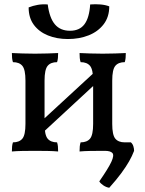

<svg xmlns="http://www.w3.org/2000/svg" viewBox="-20 -711 684 905"><path d="M355 3Q355 -11 356 -21Q357 -31 360 -40Q390 -40 404.5 -57.5Q419 -75 419 -127V-331Q419 -383 404.5 -400.5Q390 -418 360 -418Q357 -427 356 -437.5Q355 -448 355 -461Q377 -460 405 -459Q433 -458 464 -458Q495 -458 523 -459Q551 -460 573 -461Q573 -448 572 -437.5Q571 -427 568 -418Q538 -418 523.5 -400.5Q509 -383 509 -331V-127Q509 -75 523.5 -57.5Q538 -40 568 -40Q571 -31 572 -21Q573 -11 573 3Q551 1 523 0.5Q495 0 464 0Q433 0 405 0.5Q377 1 355 3ZM36 3Q36 -11 37 -21Q38 -31 41 -40Q71 -40 85.5 -57.5Q100 -75 100 -127V-331Q100 -383 85.5 -400.5Q71 -418 41 -418Q38 -427 37 -437.5Q36 -448 36 -461Q58 -460 86 -459Q114 -458 145 -458Q176 -458 204 -459Q232 -460 254 -461Q254 -448 253 -437.5Q252 -427 249 -418Q219 -418 204.5 -400.5Q190 -383 190 -331V-127Q190 -75 204.5 -57.5Q219 -40 249 -40Q252 -31 253 -21Q254 -11 254 3Q232 1 204 0.5Q176 0 145 0Q114 0 86 0.5Q58 1 36 3ZM172 -77V-137L440 -384V-325ZM300 -527Q248 -527 206 -544Q164 -561 139.5 -594Q115 -627 115 -676Q135 -684 157.5 -688Q180 -692 205 -690Q213 -627 238.5 -596.5Q264 -566 310 -566Q355 -566 378 -596.5Q401 -627 405 -690Q430 -692 453.5 -690Q477 -688 495 -681Q495 -631 468.5 -596.5Q442 -562 398 -544.5Q354 -527 300 -527ZM495 174Q481 172 467.5 163Q454 154 448 144Q491 82 505 51.5Q519 21 510 10.5Q501 0 474 0V-40H597Q605 -33 608.5 -22Q612 -11 612 0Q603 24 588.5 49.5Q574 75 551.5 105.5Q529 136 495 174Z"/></svg>

Font: Vollkorn
Style: Regular
Weight: 400
Designer: Friedrich Althausen
Foundry: Friedrich Althausen
Version: Version 5.001